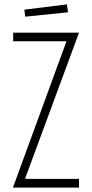

<svg xmlns="http://www.w3.org/2000/svg" viewBox="-20 -855 420 875"><path d="M40 -3 283 -667H40V-706H340L94 -40H340V0H40ZM91 -811 285 -835 290 -799 95 -779Z"/></svg>

Font: Lineal Thin
Style: Regular
Weight: 200
Designer: Created by Frank Adebiaye with contributions from Anton Moglia & Ariel Martín Pérez
Created by Frank ADEBIAYE with FontF
Foundry: Velvetyne Type Foundry
Version: Version 2.000;Glyphs 3.2 (3227)